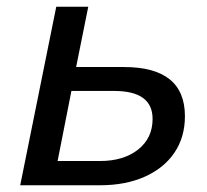

<svg xmlns="http://www.w3.org/2000/svg" viewBox="-20 -550 614 570"><path d="M348 -351Q529 -351 529 -205Q529 -143 498 -97Q467 -51 410 -25.5Q353 0 277 0H40L147 -530H242L206 -351ZM277 -72Q347 -72 390 -106Q433 -140 433 -197Q433 -280 319 -280H192L151 -72Z"/></svg>

Font: Montserrat Medium
Style: Italic
Weight: 500
Italic angle: -11.3°
Designer: Julieta Ulanovsky
Foundry: Julieta Ulanovsky
Version: Version 9.000; ttfautohint (v1.8.4.7-5d5b)